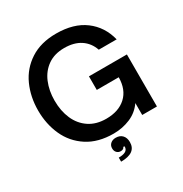

<svg xmlns="http://www.w3.org/2000/svg" viewBox="-217 -940 1250 1310"><g transform="rotate(-30 407.5 -285.5)"><path d="M42 -381Q42 -488 82.5 -577.5Q123 -667 206 -721Q289 -775 410 -775Q548 -775 634.5 -710.5Q721 -646 749 -534H608Q587 -595 536.5 -628.5Q486 -662 409 -662Q332 -662 279 -625Q226 -588 199.5 -524.5Q173 -461 173 -383Q173 -302 201 -238Q229 -174 284 -137Q339 -100 418 -100Q516 -100 573.5 -153Q631 -206 632 -303H459V-410H758V0H642V-94Q604 -39 542.5 -13Q481 13 411 13Q289 13 206 -41Q123 -95 82.5 -184.5Q42 -274 42 -381ZM358 172Q424 172 430 136Q430 134 430.5 131Q431 128 430 124H421Q419 132 411.5 136.5Q404 141 393 141Q374 141 362 128.5Q350 116 350 95Q350 72 366 58Q382 44 407 44Q440 44 458.5 64Q477 84 477 118Q477 204 358 204Z"/></g></svg>

Font: Open Sauce One SemiBold
Style: Regular
Weight: 600
Designer: Alfredo Marco Pradil
Foundry: Creative Sauce Fz LLC
Version: Version 1.477